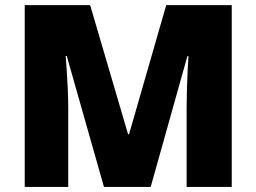

<svg xmlns="http://www.w3.org/2000/svg" viewBox="-20 -734 1007 754"><path d="M388.2 0 242.2 -514.2H237.8Q239.7 -494.1 241.9 -460Q244.1 -425.8 246.1 -386.2Q248 -346.7 248 -310.1V0H77.1V-713.9H334L482.9 -207H486.8L632.8 -713.9H890.1V0H712.9V-313Q712.9 -346.7 714.1 -385.5Q715.3 -424.3 717 -458.7Q718.8 -493.2 720.2 -513.2H715.8L571.8 0Z"/></svg>

Font: Open Sans ExtraBold
Style: Regular
Weight: 800
Designer: Monotype Design Team
Foundry: Monotype Imaging Inc.
Version: Version 3.003; ttfautohint (v1.8.4)